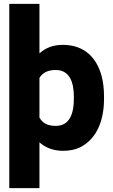

<svg xmlns="http://www.w3.org/2000/svg" viewBox="-20 -770 585 993"><path d="M28 203H184V-34C213 -8 253 10 306 10C340 10 371 4 398 -10C478 -52 518 -143 518 -259V-270C518 -309 514 -346 505 -379C480 -468 420 -538 305 -538C252 -538 214 -521 184 -494V-750H28ZM184 -162V-367C199 -392 225 -408 268 -408C340 -408 362 -345 362 -270V-259C362 -184 341 -119 269 -119C224 -119 200 -134 184 -162Z"/></svg>

Font: Asimov Pro
Style: Blk
Weight: 900
Designer: Google
Version: Version 2.000980; 2014